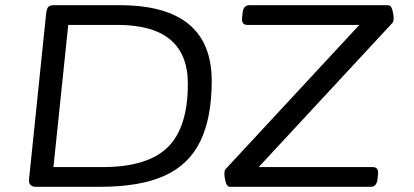

<svg xmlns="http://www.w3.org/2000/svg" viewBox="-20 -720 1594 740"><path d="M119 0Q89 0 92 -30L158 -670Q160 -685 165.5 -692.5Q171 -700 187 -700H441Q796 -700 796 -408Q796 -265 751.5 -174.5Q707 -84 612.5 -42Q518 0 366 0ZM186 -76H374Q548 -76 626 -152Q704 -228 704 -397Q704 -624 433 -624H243ZM867 0Q855 0 850 -17.5Q845 -35 845 -50Q845 -58 846 -62Q847 -66 853 -72L1365 -624H933Q910 -624 913 -652L915 -670Q918 -700 941 -700H1475Q1487 -700 1492 -682.5Q1497 -665 1497 -650Q1497 -642 1496 -638Q1495 -634 1489 -628L977 -76H1417Q1440 -76 1437 -48L1435 -30Q1432 0 1409 0Z"/></svg>

Font: Asap Expanded Expanded Regular
Style: Italic
Weight: 400
Width: 7
Italic angle: -6°
Designer: Pablo Cosgaya
Foundry: Omnibus-Type
Version: Version 3.001; ttfautohint (v1.8.4.7-5d5b)